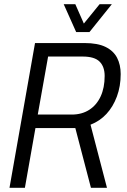

<svg xmlns="http://www.w3.org/2000/svg" viewBox="-20 -890 600 910"><path d="M25 0 146 -686H380Q443 -686 480.5 -667.5Q518 -649 535 -616Q552 -583 552 -539Q552 -481 534 -432.5Q516 -384 484.5 -350Q453 -316 409 -299L487 0H411L337 -283H148L98 0ZM159 -347H320Q368 -347 403 -369.5Q438 -392 457 -433Q476 -474 476 -530Q476 -574 452 -598Q428 -622 372 -622H208ZM510 -870 404 -738H341L282 -870H337L389 -752H356L452 -870Z"/></svg>

Font: Archivo Condensed Light
Style: Italic
Weight: 300
Width: 3
Italic angle: -10°
Designer: Hector Gatti
Foundry: Omnibus-Type
Version: Version 2.001